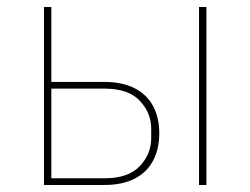

<svg xmlns="http://www.w3.org/2000/svg" viewBox="-20 -526 712 546"><path d="M105 0V-506H126V-293H277Q328 -293 363 -275Q398 -257 415.5 -224Q433 -191 433 -147Q433 -103 415.5 -69.5Q398 -36 363 -18Q328 0 277 0ZM126 -19H277Q345 -19 377.5 -53.5Q410 -88 410 -133V-160Q410 -205 377.5 -239.5Q345 -274 277 -274H126ZM546 0V-506H567V0Z"/></svg>

Font: IBM Plex Sans Thin
Style: Regular
Weight: 250
Designer: Mike Abbink, Paul van der Laan, Pieter van Rosmalen
Foundry: Bold Monday
Version: Version 3.201